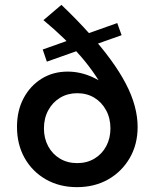

<svg xmlns="http://www.w3.org/2000/svg" viewBox="-20 -759 636 791"><path d="M297 12Q370 12 426 -20Q482 -52 514.5 -108Q547 -164 547 -236Q547 -278 535 -322.5Q523 -367 498.5 -414Q474 -461 436.5 -512.5Q399 -564 348 -621Q297 -678 233 -739L159 -676Q206 -637 244.5 -599.5Q283 -562 315 -524.5Q347 -487 373 -448.5Q399 -410 419 -370L464 -369Q365 -464 259 -464Q198 -464 151 -434.5Q104 -405 77 -354Q50 -303 50 -236Q50 -164 81.5 -108Q113 -52 169 -20Q225 12 297 12ZM298 -87Q258 -87 227 -105.5Q196 -124 178.5 -156.5Q161 -189 161 -230Q161 -272 179 -305Q197 -338 228 -356.5Q259 -375 298 -375Q338 -375 368.5 -356.5Q399 -338 417 -305Q435 -272 435 -230Q435 -189 417.5 -156.5Q400 -124 369 -105.5Q338 -87 298 -87ZM173 -505 481 -614 463 -664 156 -555Z"/></svg>

Font: Jost Medium
Style: Regular
Weight: 500
Version: Version 3.710